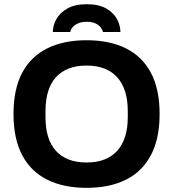

<svg xmlns="http://www.w3.org/2000/svg" viewBox="-20 -892 833 924"><path d="M396.4 12Q287.3 12 208.2 -26.8Q129.1 -65.7 87 -144.8Q45 -223.9 45 -343.2Q45 -463.6 87 -542.2Q129.1 -620.8 208.2 -659.6Q287.3 -698.4 396.4 -698.4Q506.6 -698.4 585.3 -659.6Q664 -620.8 706 -542.2Q748.1 -463.6 748.1 -343.2Q748.1 -223.9 706 -144.8Q664 -65.7 585.3 -26.8Q506.6 12 396.4 12ZM396.4 -110Q445 -110 481.8 -124.2Q518.7 -138.4 543.9 -166.1Q569 -193.7 582 -234.2Q594.9 -274.7 594.9 -326.9V-358Q594.9 -411 582 -451.8Q569 -492.7 543.9 -520.3Q518.7 -548 481.8 -562.2Q445 -576.5 396.4 -576.5Q347.9 -576.5 311 -562.2Q274.1 -548 249.1 -520.3Q224 -492.7 211.5 -451.8Q199 -411 199 -358V-326.9Q199 -274.7 211.5 -234.2Q224 -193.7 249.1 -166.1Q274.1 -138.4 311 -124.2Q347.9 -110 396.4 -110ZM234.3 -737.9Q234.3 -769.5 251.4 -800.2Q268.4 -830.8 304.5 -851.3Q340.7 -871.7 397.4 -871.7Q455.4 -871.7 491 -851.3Q526.5 -830.8 543 -800.2Q559.5 -769.5 559.5 -737.9H475.3Q473.3 -748.9 464.9 -760Q456.5 -771.1 439.9 -779.1Q423.2 -787.1 397.4 -787.1Q371.9 -787.1 354.6 -779.1Q337.3 -771.1 328.5 -760Q319.6 -748.9 318.4 -737.9Z"/></svg>

Font: Archivo SemiBold
Style: Regular
Weight: 600
Designer: Hector Gatti
Foundry: Omnibus-Type
Version: Version 2.001